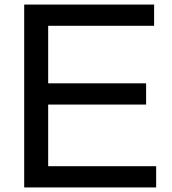

<svg xmlns="http://www.w3.org/2000/svg" viewBox="-20 -738 753 841"><path d="M655 -718V-625H191V-373H620V-280H191V-10H664V83H86V-718Z"/></svg>

Font: Gmarket Sans TTF Medium
Style: Regular
Weight: 500
Designer: Creative Director : Sungho Lee; Art Director : Kiwoong Choi; Project Manager : Sori Yang, Jongwook Yoon; Font Designer :
Foundry: Sandoll Inc.
Version: Version 1.000;hotconv 1.0.109;makeotfexe 2.5.65596